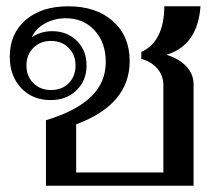

<svg xmlns="http://www.w3.org/2000/svg" viewBox="-20 -590 707 610"><path d="M126 -208Q222 -237 269 -282.5Q316 -328 316 -393Q316 -455 280.5 -493.5Q245 -532 189 -532Q152 -532 122 -515Q92 -498 81 -471Q92 -480 109.5 -485.5Q127 -491 145 -491Q193 -491 224 -460.5Q255 -430 255 -382Q255 -334 223 -303Q191 -272 141 -272Q83 -272 47 -310.5Q11 -349 11 -410Q11 -483 61.5 -526.5Q112 -570 197 -570Q286 -570 339 -522.5Q392 -475 392 -396Q392 -258 222 -195V-42H499V-320Q499 -350 480 -372Q461 -394 429 -403V-425Q465 -441 483.5 -478Q502 -515 502 -570H617Q608 -446 509 -416Q550 -403 572.5 -378.5Q595 -354 595 -322V0H126ZM220 -382Q220 -416 198 -438Q176 -460 142 -460Q108 -460 86 -438Q64 -416 64 -382Q64 -348 86 -326Q108 -304 142 -304Q177 -304 198.5 -326Q220 -348 220 -382Z"/></svg>

Font: Fahkwang
Style: Regular
Weight: 400
Version: Version 1.000; ttfautohint (v1.6)